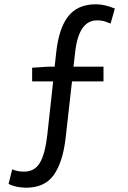

<svg xmlns="http://www.w3.org/2000/svg" viewBox="-20 -767 595 896"><path d="M433 -672Q348 -672 331 -526L323 -456H463V-387H316L286 -121Q273 -10 231 49.5Q189 109 101 109Q51 108 20 91L37 23Q60 34 92 34Q142 34 166.5 -8Q191 -50 201 -140L228 -387H130V-451L207 -456H235L242 -519Q254 -634 298 -690.5Q342 -747 428 -747Q469 -747 516 -727L496 -657Q493 -658 475 -665Q457 -672 433 -672Z"/></svg>

Font: Noto Sans SC
Style: Regular
Weight: 400
Designer: Ryoko NISHIZUKA ____ (kana & ideographs); Paul D. Hunt (Latin, Greek & Cyrillic); Wenlong ZHANG ___ (bopomofo); Sandoll 
Foundry: Adobe Systems Incorporated
Version: Version 1.004